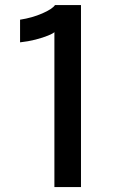

<svg xmlns="http://www.w3.org/2000/svg" viewBox="-20 -760 466 780"><path d="M309 -739.5V0H201V-629.5Q196 -624 175.2 -615.5Q154.5 -607 124.5 -599.2Q94.5 -591.5 61.5 -588V-680Q110.5 -687.5 151.8 -705.5Q193 -723.5 203.5 -739.5Z"/></svg>

Font: Epilogue Medium
Style: Regular
Weight: 500
Designer: Tyler Finck
Foundry: Etcetera Type Co
Version: Version 2.111; ttfautohint (v1.8.3)